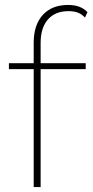

<svg xmlns="http://www.w3.org/2000/svg" viewBox="-20 -755 374 775"><path d="M144 -500H326V-476H144V0H116V-476H16V-500H116V-583Q116 -654 152.5 -694.5Q189 -735 255 -735Q306 -735 333 -706L323 -684Q310 -698 294.5 -704Q279 -710 256 -710Q203 -710 173.5 -676.5Q144 -643 144 -582Z"/></svg>

Font: Work Sans ExtraLight
Style: Regular
Weight: 280
Designer: Wei Huang
Foundry: Wei Huang
Version: Version 1.500